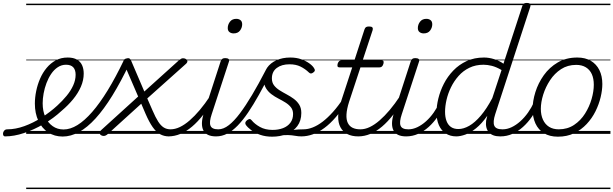

<svg xmlns="http://www.w3.org/2000/svg" viewBox="-178 -910 4169 1305"><path d="M-143 17Q-152 17 -155.5 9.5Q-159 2 -157 -7Q-155 -16 -148 -23.5Q-141 -31 -128 -31Q-73 -31 -13 -52.5Q47 -74 105 -111Q163 -148 211 -192Q246 -224 274.5 -258.5Q303 -293 319.5 -329.5Q336 -366 336 -402Q336 -435 320 -452.5Q304 -470 270 -470Q260 -470 255.5 -477Q251 -484 252.5 -494Q254 -504 261.5 -511.5Q269 -519 282 -519Q321 -519 345 -505Q369 -491 380 -466.5Q391 -442 391 -410Q391 -365 372 -321Q353 -277 319 -235.5Q285 -194 241 -157Q186 -106 119 -67Q52 -28 -15.5 -5.5Q-83 17 -143 17ZM0 365H444V375H0ZM0 -20H444V0H0ZM0 -505H444V-500H0ZM0 -885H444V-875H0Z M248 18Q192 18 149.5 -10Q107 -38 83 -88.5Q59 -139 59 -206Q59 -247 68 -291Q77 -335 94.5 -375.5Q112 -416 139 -448.5Q166 -481 201.5 -500Q237 -519 282 -519Q292 -519 295.5 -511.5Q299 -504 297 -494Q295 -484 288 -477Q281 -470 271 -470Q240 -470 214.5 -453Q189 -436 170 -408Q151 -380 138 -345.5Q125 -311 118.5 -275Q112 -239 112 -208Q112 -155 130 -115Q148 -75 180 -52.5Q212 -30 254 -30Q300 -30 348.5 -60Q397 -90 448.5 -149Q500 -208 554 -296Q608 -384 664 -501Q667 -506 675 -507Q683 -508 691 -505Q699 -502 703.5 -495.5Q708 -489 704 -481Q644 -355 586 -261Q528 -167 471.5 -105Q415 -43 359 -12.5Q303 18 248 18ZM444 365H532V375H444ZM444 -20H532V0H444ZM444 -505H532V-500H444ZM444 -885H532V-875H444Z M970 17Q937 17 910 2Q883 -13 859.5 -46.5Q836 -80 812 -135L782 -205L556 0Q548 7 541 10.5Q534 14 527 14Q516 14 508 8.5Q500 3 499.5 -6.5Q499 -16 510 -26L761 -254L664 -479Q658 -496 665 -504Q672 -512 687 -514Q697 -516 703 -512Q709 -508 714 -496L803 -288L1038 -500Q1046 -507 1052.5 -510.5Q1059 -514 1066 -514Q1077 -514 1085.5 -509Q1094 -504 1095.5 -495.5Q1097 -487 1087 -477L823 -241L858 -161Q879 -112 897 -84Q915 -56 935 -43.5Q955 -31 981 -31Q991 -31 995.5 -23.5Q1000 -16 999 -7Q998 2 990.5 9.5Q983 17 970 17ZM531 365H1112V375H531ZM531 -20H1112V0H531ZM531 -505H1112V-500H531ZM531 -885H1112V-875H531Z M966 17Q955 17 950.5 9.5Q946 2 947.5 -7Q949 -16 957.5 -23.5Q966 -31 981 -31Q1012 -31 1044.5 -46.5Q1077 -62 1111 -91.5Q1145 -121 1180 -162.5Q1215 -204 1250 -257Q1257 -268 1266 -266.5Q1275 -265 1279.5 -257Q1284 -249 1278 -239Q1241 -178 1203.5 -130Q1166 -82 1127.5 -49.5Q1089 -17 1048.5 0Q1008 17 966 17ZM1112 365V375ZM1112 -20V0ZM1112 -505V-500ZM1112 -885V-875Z M1290 17Q1258 17 1236.5 7Q1215 -3 1204.5 -23.5Q1194 -44 1194.5 -73Q1195 -102 1207 -140L1322 -494Q1327 -506 1333.5 -510.5Q1340 -515 1353 -515Q1369 -515 1375.5 -509Q1382 -503 1378 -491L1261 -134Q1243 -81 1252.5 -56Q1262 -31 1305 -31Q1315 -31 1319 -23.5Q1323 -16 1321.5 -7Q1320 2 1312 9.5Q1304 17 1290 17ZM1410 -683Q1393 -683 1381.5 -692Q1370 -701 1370 -719Q1370 -743 1385 -762.5Q1400 -782 1428 -782Q1445 -782 1456.5 -773Q1468 -764 1468 -745Q1468 -722 1453.5 -702.5Q1439 -683 1410 -683ZM1112 365H1437V375H1112ZM1112 -20H1437V0H1112ZM1112 -505H1437V-500H1112ZM1112 -885H1437V-875H1112Z M1291 17Q1280 17 1275.5 9.5Q1271 2 1273 -7Q1275 -16 1283.5 -23.5Q1292 -31 1306 -31Q1341 -31 1377.5 -59.5Q1414 -88 1453 -140Q1492 -192 1535.5 -265Q1579 -338 1626 -429Q1632 -439 1642 -438Q1652 -437 1658.5 -429.5Q1665 -422 1660 -413Q1619 -332 1581.5 -265Q1544 -198 1508.5 -145.5Q1473 -93 1437.5 -56.5Q1402 -20 1366 -1.5Q1330 17 1291 17ZM1437 365H1487V375H1437ZM1437 -20H1487V0H1437ZM1437 -505H1487V-500H1437ZM1437 -885H1487V-875H1437Z M1745 -9Q1779 -20 1805 -24.5Q1831 -29 1850.5 -30Q1870 -31 1886 -31Q1895 -31 1898.5 -23.5Q1902 -16 1899.5 -7Q1897 2 1889.5 9.5Q1882 17 1870 17Q1850 17 1828 13Q1806 9 1779.5 8Q1753 7 1717 13ZM1672 19Q1627 19 1591 6.5Q1555 -6 1530 -25Q1505 -44 1493 -61Q1488 -69 1489.5 -76.5Q1491 -84 1500 -92Q1510 -100 1517.5 -101Q1525 -102 1532 -93Q1553 -67 1589 -47Q1625 -27 1675 -27Q1714 -27 1745.5 -39Q1777 -51 1795.5 -75.5Q1814 -100 1814 -135Q1814 -162 1799.5 -180.5Q1785 -199 1762.5 -213Q1740 -227 1714.5 -240Q1689 -253 1666.5 -270Q1644 -287 1629.5 -311Q1615 -335 1615 -372Q1615 -417 1637.5 -449.5Q1660 -482 1701 -500.5Q1742 -519 1795 -519Q1837 -519 1870 -507Q1903 -495 1925.5 -478.5Q1948 -462 1957 -446Q1963 -437 1962 -430.5Q1961 -424 1951 -417Q1943 -411 1936 -410.5Q1929 -410 1922 -417Q1896 -442 1864.5 -457.5Q1833 -473 1790 -473Q1736 -473 1703 -448Q1670 -423 1670 -377Q1670 -349 1684.5 -330Q1699 -311 1722 -296.5Q1745 -282 1770.5 -268.5Q1796 -255 1818.5 -238.5Q1841 -222 1855.5 -199Q1870 -176 1870 -142Q1870 -89 1843 -53Q1816 -17 1771 1Q1726 19 1672 19ZM1487 365H2016V375H1487ZM1487 -20H2016V0H1487ZM1487 -505H2016V-500H1487ZM1487 -885H2016V-875H1487Z M1870 17Q1859 17 1854.5 9.5Q1850 2 1851.5 -7Q1853 -16 1861.5 -23.5Q1870 -31 1885 -31Q1915 -31 1948 -44Q1981 -57 2015 -83Q2049 -109 2085 -149Q2121 -189 2157 -244Q2165 -257 2174 -255Q2183 -253 2187.5 -243.5Q2192 -234 2185 -225Q2145 -161 2105.5 -115Q2066 -69 2026.5 -40Q1987 -11 1948 3Q1909 17 1870 17ZM2016 365V375ZM2016 -20V0ZM2016 -505V-500ZM2016 -885V-875Z M2257 17Q2213 17 2182.5 1Q2152 -15 2136 -45Q2120 -75 2120.5 -118.5Q2121 -162 2139 -217L2216 -452H2130Q2119 -452 2116.5 -458.5Q2114 -465 2117 -477Q2121 -489 2127.5 -494.5Q2134 -500 2144 -500H2231L2299 -709Q2303 -721 2309.5 -725.5Q2316 -730 2330 -730Q2347 -730 2352.5 -724Q2358 -718 2355 -706L2287 -500H2415Q2426 -500 2428.5 -494Q2431 -488 2428 -476Q2424 -463 2417.5 -457.5Q2411 -452 2401 -452H2272L2195 -219Q2179 -169 2177 -133Q2175 -97 2186 -74.5Q2197 -52 2218.5 -41.5Q2240 -31 2271 -31Q2281 -31 2285 -23.5Q2289 -16 2288 -7Q2287 2 2279 9.5Q2271 17 2257 17ZM2016 365H2404V375H2016ZM2016 -20H2404V0H2016ZM2016 -505H2404V-500H2016ZM2016 -885H2404V-875H2016Z M2257 17Q2246 17 2241.5 9.5Q2237 2 2238.5 -7Q2240 -16 2248.5 -23.5Q2257 -31 2272 -31Q2303 -31 2335.5 -46.5Q2368 -62 2402 -91.5Q2436 -121 2471 -162.5Q2506 -204 2541 -257Q2548 -268 2557 -266.5Q2566 -265 2570.5 -257Q2575 -249 2569 -239Q2532 -178 2494.5 -130Q2457 -82 2418.5 -49.5Q2380 -17 2339.5 0Q2299 17 2257 17ZM2403 365V375ZM2403 -20V0ZM2403 -505V-500ZM2403 -885V-875Z M2582 17Q2550 17 2528.5 7Q2507 -3 2496.5 -23.5Q2486 -44 2486.5 -73Q2487 -102 2499 -140L2614 -494Q2619 -506 2625.5 -510.5Q2632 -515 2645 -515Q2661 -515 2667.5 -509Q2674 -503 2670 -491L2553 -134Q2535 -81 2544.5 -56Q2554 -31 2597 -31Q2607 -31 2611 -23.5Q2615 -16 2613.5 -7Q2612 2 2604 9.5Q2596 17 2582 17ZM2702 -683Q2685 -683 2673.5 -692Q2662 -701 2662 -719Q2662 -743 2677 -762.5Q2692 -782 2720 -782Q2737 -782 2748.5 -773Q2760 -764 2760 -745Q2760 -722 2745.5 -702.5Q2731 -683 2702 -683ZM2404 365H2729V375H2404ZM2404 -20H2729V0H2404ZM2404 -505H2729V-500H2404ZM2404 -885H2729V-875H2404Z M2583 17Q2572 17 2567.5 9.5Q2563 2 2564.5 -7Q2566 -16 2574.5 -23.5Q2583 -31 2598 -31Q2628 -31 2658.5 -45.5Q2689 -60 2717.5 -85.5Q2746 -111 2770 -145Q2794 -179 2811 -217Q2816 -228 2824.5 -228Q2833 -228 2840 -220.5Q2847 -213 2843 -203Q2824 -157 2796.5 -117Q2769 -77 2735.5 -47Q2702 -17 2663.5 0Q2625 17 2583 17ZM2729 365V375ZM2729 -20V0ZM2729 -505V-500ZM2729 -885V-875Z M2923 17Q2882 17 2851.5 -3Q2821 -23 2805 -59.5Q2789 -96 2789 -146Q2789 -190 2801.5 -241Q2814 -292 2839 -341Q2864 -390 2903 -430.5Q2942 -471 2994 -495Q3046 -519 3112 -519Q3145 -519 3180.5 -508Q3216 -497 3244 -477L3372 -869Q3376 -881 3382.5 -885.5Q3389 -890 3402 -890Q3421 -890 3425.5 -882.5Q3430 -875 3426 -863L3188 -134Q3171 -81 3181.5 -56Q3192 -31 3236 -31Q3245 -31 3249 -23.5Q3253 -16 3251.5 -7Q3250 2 3242.5 9.5Q3235 17 3221 17Q3195 17 3176 10Q3157 3 3145 -10.5Q3133 -24 3128 -43.5Q3123 -63 3126 -89L3134 -123Q3096 -69 3058 -38.5Q3020 -8 2985.5 4.5Q2951 17 2923 17ZM2938 -33Q2973 -33 3011.5 -55Q3050 -77 3090 -124Q3130 -171 3168 -243L3231 -434Q3195 -455 3165 -462.5Q3135 -470 3108 -470Q3055 -470 3012.5 -449.5Q2970 -429 2939 -394Q2908 -359 2887.5 -317Q2867 -275 2857 -231.5Q2847 -188 2847 -150Q2847 -114 2857 -87.5Q2867 -61 2887 -47Q2907 -33 2938 -33ZM2729 365H3370V375H2729ZM2729 -20H3370V0H2729ZM2729 -505H3370V-500H2729ZM2729 -885H3370V-875H2729Z M3224 17Q3213 17 3208.5 9.5Q3204 2 3205.5 -7Q3207 -16 3215.5 -23.5Q3224 -31 3239 -31Q3269 -31 3299.5 -45.5Q3330 -60 3358.5 -85.5Q3387 -111 3411 -145Q3435 -179 3452 -217Q3457 -228 3465.5 -228Q3474 -228 3481 -220.5Q3488 -213 3484 -203Q3465 -157 3437.5 -117Q3410 -77 3376.5 -47Q3343 -17 3304.5 0Q3266 17 3224 17ZM3370 365V375ZM3370 -20V0ZM3370 -505V-500ZM3370 -885V-875Z M3614 19Q3558 19 3519.5 -4.5Q3481 -28 3461.5 -70.5Q3442 -113 3442 -168Q3442 -223 3461 -284Q3480 -345 3518 -398.5Q3556 -452 3613 -485.5Q3670 -519 3746 -519Q3800 -519 3838 -496.5Q3876 -474 3896 -433.5Q3916 -393 3916 -339Q3916 -298 3904.5 -249.5Q3893 -201 3869.5 -153.5Q3846 -106 3809.5 -67Q3773 -28 3724.5 -4.5Q3676 19 3614 19ZM3620 -31Q3679 -31 3724 -61Q3769 -91 3798.5 -138Q3828 -185 3843 -237Q3858 -289 3858 -334Q3858 -376 3844.5 -406Q3831 -436 3804 -452.5Q3777 -469 3738 -469Q3680 -469 3635.5 -440Q3591 -411 3560.5 -364.5Q3530 -318 3514 -266.5Q3498 -215 3498 -170Q3498 -128 3512.5 -96.5Q3527 -65 3554 -48Q3581 -31 3620 -31ZM3370 365H3971V375H3370ZM3370 -20H3971V0H3370ZM3370 -505H3971V-500H3370ZM3370 -885H3971V-875H3370Z"/></svg>

Font: Playwrite DK Loopet Guides
Style: Regular
Weight: 400
Designer: Veronika Burian, José Scaglione
Foundry: TypeTogether
Version: Version 1.003